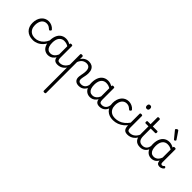

<svg xmlns="http://www.w3.org/2000/svg" viewBox="81 -2180 4168 4168"><g transform="rotate(45 2165.5 -96.0)"><path d="M335 17Q211 17 139 -52.5Q67 -122 67 -246Q67 -306 83.5 -355.5Q100 -405 130 -441.5Q160 -478 202 -498.5Q244 -519 296 -519Q342 -519 388 -499Q434 -479 468 -439Q476 -428 474 -420Q472 -412 462 -401Q451 -390 441.5 -388.5Q432 -387 423 -395Q394 -421 366.5 -437.5Q339 -454 295 -454Q259 -454 230 -440Q201 -426 181 -399Q161 -372 150 -334Q139 -296 139 -248Q139 -184 163 -138.5Q187 -93 231 -68.5Q275 -44 335 -44Q347 -44 354 -34.5Q361 -25 361 -13.5Q361 -2 354.5 7.5Q348 17 335 17Z M334 17Q325 17 320.5 7.5Q316 -2 316 -13.5Q316 -25 321 -34.5Q326 -44 335 -44Q392 -44 443 -67Q494 -90 535 -134Q576 -178 603 -242Q608 -250 618.5 -248.5Q629 -247 638 -239Q647 -231 643 -221Q613 -143 564.5 -89.5Q516 -36 456.5 -9.5Q397 17 334 17Z M797 17Q740 17 696 -11.5Q652 -40 627 -96.5Q602 -153 602 -236Q602 -287 612 -330.5Q622 -374 640.5 -409Q659 -444 687 -468.5Q715 -493 750.5 -506Q786 -519 829 -519Q869 -519 909 -504.5Q949 -490 983 -465V-403Q944 -433 908 -444Q872 -455 834 -455Q805 -455 780.5 -446Q756 -437 736.5 -420Q717 -403 703 -377Q689 -351 682 -317Q675 -283 675 -240Q675 -182 689.5 -138.5Q704 -95 734 -71.5Q764 -48 808 -48Q843 -48 875 -64Q907 -80 933.5 -117Q960 -154 977 -215L995 -163Q973 -88 939 -49Q905 -10 868 3.5Q831 17 797 17ZM1089 17Q1056 17 1031 7.5Q1006 -2 990.5 -21.5Q975 -41 968 -69.5Q961 -98 961 -136V-491Q961 -503 969.5 -509Q978 -515 996 -515Q1013 -515 1021.5 -509.5Q1030 -504 1030 -492V-136Q1030 -88 1045 -66.5Q1060 -45 1102 -45Q1110 -45 1114.5 -35.5Q1119 -26 1118 -14Q1117 -2 1110 7.5Q1103 17 1089 17Z M1088 17Q1076 17 1070 7.5Q1064 -2 1065 -14Q1066 -26 1075 -35.5Q1084 -45 1101 -45Q1136 -45 1165 -56Q1194 -67 1218 -87Q1242 -107 1259.5 -133.5Q1277 -160 1288 -189Q1293 -202 1303 -201Q1313 -200 1320.5 -191Q1328 -182 1325 -172Q1312 -131 1290 -96.5Q1268 -62 1238.5 -36.5Q1209 -11 1171.5 3Q1134 17 1088 17Z M1317 646Q1300 646 1291.5 640.5Q1283 635 1283 624V-493Q1283 -504 1291.5 -509.5Q1300 -515 1317 -515Q1335 -515 1344 -509.5Q1353 -504 1353 -493V-416Q1374 -452 1402 -474.5Q1430 -497 1463 -508Q1496 -519 1530 -519Q1582 -519 1620.5 -498.5Q1659 -478 1680.5 -436Q1702 -394 1702 -329Q1702 -305 1699 -282Q1696 -259 1691.5 -237Q1687 -215 1682.5 -194Q1678 -173 1675 -153Q1672 -133 1672 -114Q1672 -82 1692 -63.5Q1712 -45 1755 -45Q1767 -45 1772.5 -35.5Q1778 -26 1777 -14Q1776 -2 1767.5 7.5Q1759 17 1743 17Q1677 17 1640.5 -17.5Q1604 -52 1604 -111Q1604 -129 1606.5 -149Q1609 -169 1613.5 -190Q1618 -211 1622 -233.5Q1626 -256 1628.5 -278.5Q1631 -301 1631 -324Q1631 -386 1604 -420Q1577 -454 1520 -454Q1496 -454 1472 -447Q1448 -440 1426 -425.5Q1404 -411 1385.5 -386Q1367 -361 1353 -326V624Q1353 635 1344 640.5Q1335 646 1317 646Z M1742 17Q1730 17 1724 7.5Q1718 -2 1719 -14Q1720 -26 1729 -35.5Q1738 -45 1755 -45Q1786 -45 1811 -55Q1836 -65 1854 -83.5Q1872 -102 1882.5 -128Q1893 -154 1896 -186Q1897 -199 1908 -203.5Q1919 -208 1929.5 -203.5Q1940 -199 1939 -186Q1936 -137 1920.5 -99.5Q1905 -62 1879 -36Q1853 -10 1818.5 3.5Q1784 17 1742 17Z M2086 17Q2029 17 1985 -11.5Q1941 -40 1916 -96.5Q1891 -153 1891 -236Q1891 -287 1901 -330.5Q1911 -374 1929.5 -409Q1948 -444 1976 -468.5Q2004 -493 2039.5 -506Q2075 -519 2118 -519Q2158 -519 2198 -504.5Q2238 -490 2272 -465V-403Q2233 -433 2197 -444Q2161 -455 2123 -455Q2094 -455 2069.5 -446Q2045 -437 2025.5 -420Q2006 -403 1992 -377Q1978 -351 1971 -317Q1964 -283 1964 -240Q1964 -182 1978.5 -138.5Q1993 -95 2023 -71.5Q2053 -48 2097 -48Q2132 -48 2164 -64Q2196 -80 2222.5 -117Q2249 -154 2266 -215L2284 -163Q2262 -88 2228 -49Q2194 -10 2157 3.5Q2120 17 2086 17ZM2378 17Q2345 17 2320 7.5Q2295 -2 2279.5 -21.5Q2264 -41 2257 -69.5Q2250 -98 2250 -136V-491Q2250 -503 2258.5 -509Q2267 -515 2285 -515Q2302 -515 2310.5 -509.5Q2319 -504 2319 -492V-136Q2319 -88 2334 -66.5Q2349 -45 2391 -45Q2399 -45 2403.5 -35.5Q2408 -26 2407 -14Q2406 -2 2399 7.5Q2392 17 2378 17Z M2377 17Q2365 17 2359 7.5Q2353 -2 2354 -14Q2355 -26 2364 -35.5Q2373 -45 2390 -45Q2421 -45 2446 -55Q2471 -65 2489 -83.5Q2507 -102 2517.5 -128Q2528 -154 2531 -186Q2532 -199 2543 -203.5Q2554 -208 2564.5 -203.5Q2575 -199 2574 -186Q2571 -137 2555.5 -99.5Q2540 -62 2514 -36Q2488 -10 2453.5 3.5Q2419 17 2377 17Z M2794 17Q2671 17 2598.5 -52.5Q2526 -122 2526 -246Q2526 -306 2542.5 -355.5Q2559 -405 2589 -441.5Q2619 -478 2661 -498.5Q2703 -519 2755 -519Q2801 -519 2847.5 -499Q2894 -479 2927 -439Q2935 -428 2933 -420Q2931 -412 2921 -401Q2910 -390 2901 -388.5Q2892 -387 2882 -395Q2854 -421 2826 -437.5Q2798 -454 2754 -454Q2719 -454 2690 -440Q2661 -426 2640.5 -399Q2620 -372 2609 -334Q2598 -296 2598 -248Q2598 -184 2622 -138.5Q2646 -93 2690.5 -68.5Q2735 -44 2794 -44Q2807 -44 2813.5 -34.5Q2820 -25 2820 -13.5Q2820 -2 2813.5 7.5Q2807 17 2794 17Z M2793 17Q2777 17 2769.5 7.5Q2762 -2 2762 -13.5Q2762 -25 2770 -34.5Q2778 -44 2794 -44Q2855 -44 2910.5 -62.5Q2966 -81 3016.5 -121.5Q3067 -162 3112 -225Q3118 -233 3128.5 -229Q3139 -225 3146.5 -215.5Q3154 -206 3147 -196Q3103 -126 3047 -78.5Q2991 -31 2926.5 -7Q2862 17 2793 17Z M3238 17Q3202 17 3176.5 7Q3151 -3 3136 -23Q3121 -43 3114 -72Q3107 -101 3107 -139V-493Q3107 -504 3115.5 -509.5Q3124 -515 3141 -515Q3159 -515 3168 -509.5Q3177 -504 3177 -493V-139Q3177 -88 3192 -66.5Q3207 -45 3251 -45Q3262 -45 3268 -35.5Q3274 -26 3273 -14Q3272 -2 3263.5 7.5Q3255 17 3238 17ZM3142 -676Q3117 -676 3104.5 -690Q3092 -704 3092 -732Q3092 -760 3104.5 -774Q3117 -788 3142 -788Q3167 -788 3179.5 -774Q3192 -760 3192 -732Q3192 -704 3179.5 -690Q3167 -676 3142 -676Z M3237 17Q3225 17 3219 7.5Q3213 -2 3214 -14Q3215 -26 3224 -35.5Q3233 -45 3250 -45Q3285 -45 3315.5 -56.5Q3346 -68 3370.5 -88.5Q3395 -109 3414 -137.5Q3433 -166 3444 -199Q3449 -212 3459.5 -211Q3470 -210 3478 -202Q3486 -194 3482 -183Q3469 -137 3445.5 -100Q3422 -63 3390.5 -37Q3359 -11 3320.5 3Q3282 17 3237 17Z M3626 17Q3576 17 3540.5 2.5Q3505 -12 3481.5 -40Q3458 -68 3447 -109Q3436 -150 3436 -202V-436H3351Q3338 -436 3333 -443.5Q3328 -451 3328 -468Q3328 -486 3333 -493Q3338 -500 3351 -500H3436V-708Q3436 -719 3444 -724.5Q3452 -730 3469 -730Q3487 -730 3496 -724.5Q3505 -719 3505 -708V-500H3639Q3651 -500 3656.5 -493Q3662 -486 3662 -468Q3662 -451 3656.5 -443.5Q3651 -436 3639 -436H3505V-208Q3505 -171 3512 -141Q3519 -111 3534.5 -89.5Q3550 -68 3575.5 -56.5Q3601 -45 3638 -45Q3650 -45 3656 -35.5Q3662 -26 3661 -14Q3660 -2 3651.5 7.5Q3643 17 3626 17Z M3625 17Q3613 17 3607 7.5Q3601 -2 3602 -14Q3603 -26 3612 -35.5Q3621 -45 3638 -45Q3669 -45 3694 -55Q3719 -65 3737 -83.5Q3755 -102 3765.5 -128Q3776 -154 3779 -186Q3780 -199 3791 -203.5Q3802 -208 3812.5 -203.5Q3823 -199 3822 -186Q3819 -137 3803.5 -99.5Q3788 -62 3762 -36Q3736 -10 3701.5 3.5Q3667 17 3625 17Z M3970 17Q3913 17 3869 -11.5Q3825 -40 3800 -96.5Q3775 -153 3775 -236Q3775 -287 3784.5 -330.5Q3794 -374 3813 -409Q3832 -444 3859.5 -468.5Q3887 -493 3922.5 -506Q3958 -519 4002 -519Q4035 -519 4068 -508.5Q4101 -498 4133 -480V-491Q4133 -503 4142 -509Q4151 -515 4168 -515Q4186 -515 4194.5 -509.5Q4203 -504 4203 -492V-93Q4203 -77 4207.5 -66Q4212 -55 4220.5 -49.5Q4229 -44 4240 -44Q4251 -44 4259 -47Q4267 -50 4275 -56.5Q4283 -63 4292 -72Q4299 -78 4306.5 -76Q4314 -74 4322 -67Q4329 -59 4330.5 -50Q4332 -41 4327 -34Q4316 -18 4299.5 -6.5Q4283 5 4264 11Q4245 17 4226 17Q4205 17 4188.5 11.5Q4172 6 4160.5 -4.5Q4149 -15 4142.5 -31Q4136 -47 4134 -67Q4134 -70 4133.5 -74.5Q4133 -79 4133 -83Q4110 -43 4082 -21Q4054 1 4025 9Q3996 17 3970 17ZM3847 -240Q3847 -182 3861.5 -138.5Q3876 -95 3906 -71.5Q3936 -48 3980 -48Q4010 -48 4038.5 -60Q4067 -72 4091.5 -99.5Q4116 -127 4133 -173V-419Q4100 -440 4069.5 -447.5Q4039 -455 4006 -455Q3977 -455 3952.5 -446Q3928 -437 3908.5 -420Q3889 -403 3875 -377Q3861 -351 3854 -317Q3847 -283 3847 -240Z M4045 -617Q4041 -617 4037 -619Q4033 -621 4028 -627L3902 -781Q3896 -788 3894 -791.5Q3892 -795 3892 -801Q3892 -808 3900.5 -817Q3909 -826 3920 -832Q3931 -838 3940 -838Q3951 -838 3960 -826L4073 -659Q4077 -654 4077.5 -651Q4078 -648 4078 -645Q4078 -637 4066 -627Q4054 -617 4045 -617Z"/></g></svg>

Font: Playwrite BR Light
Style: Regular
Weight: 300
Version: Version 1.003